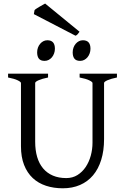

<svg xmlns="http://www.w3.org/2000/svg" viewBox="-20 -1020 694 1055"><path d="M622.6 -594.2Q589.4 -587.4 570.6 -579.1Q551.8 -570.8 551.8 -564V-255.9Q551.8 -191.9 536.1 -141.6Q520.5 -91.3 491.2 -56.6Q461.9 -22 419.9 -3.7Q377.9 14.6 325.2 14.6Q274.9 14.6 232.7 0.7Q190.4 -13.2 159.9 -41.7Q129.4 -70.3 112.3 -113.8Q95.2 -157.2 95.2 -216.8V-564Q95.2 -569.8 77.4 -578.6Q59.6 -587.4 24.4 -594.2V-615.2H244.1V-594.2Q210.9 -587.4 192.1 -579.1Q173.3 -570.8 173.3 -564V-241.2Q173.3 -194.3 184.3 -157.2Q195.3 -120.1 217 -94.5Q238.8 -68.8 270.5 -55.2Q302.2 -41.5 344.2 -41.5Q378.9 -41.5 405.8 -58.3Q432.6 -75.2 450.9 -102.5Q469.2 -129.9 478.8 -164.8Q488.3 -199.7 488.3 -235.8V-564Q488.3 -569.8 470.5 -578.6Q452.6 -587.4 417.5 -594.2V-615.2H622.6ZM477.1 -752.4Q477.1 -738.8 472.7 -726.6Q468.3 -714.4 460.7 -705.3Q453.1 -696.3 442.9 -690.9Q432.6 -685.5 420.4 -685.5Q398.4 -685.5 388.9 -697.8Q379.4 -710 379.4 -732.4Q379.4 -746.1 383.8 -758.3Q388.2 -770.5 396 -779.5Q403.8 -788.6 413.8 -793.7Q423.8 -798.8 435.5 -798.8Q477.1 -798.8 477.1 -752.4ZM281.7 -752.4Q281.7 -738.8 277.3 -726.6Q272.9 -714.4 265.4 -705.3Q257.8 -696.3 247.6 -690.9Q237.3 -685.5 225.1 -685.5Q203.1 -685.5 193.6 -697.8Q184.1 -710 184.1 -732.4Q184.1 -746.1 188.5 -758.3Q192.9 -770.5 200.7 -779.5Q208.5 -788.6 218.5 -793.7Q228.5 -798.8 240.2 -798.8Q281.7 -798.8 281.7 -752.4ZM417 -845.7Q410.2 -836.4 406.5 -831.8Q402.8 -827.1 395 -823.7L166 -942.4L169.9 -964.4Q173.3 -968.3 180.9 -973.1Q188.5 -978 197.3 -983.2Q206.1 -988.3 214.4 -992.9Q222.7 -997.6 228 -1000.5Z"/></svg>

Font: Gentium Plus Am
Style: Regular
Weight: 400
Designer: J. Victor Gaultney, Annie Olsen, Iska Routamaa, Becca Hirsbrunner
Foundry: SIL International
Version: Version 5.000